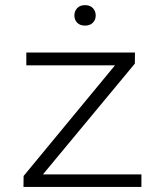

<svg xmlns="http://www.w3.org/2000/svg" viewBox="-20 -735 640 755"><path d="M148.9 -49.3H536.1V0H72.3L72.8 -43L432.1 -478H83.5V-528.3H510.7L510.3 -484.9ZM272.5 -674.3Q272.5 -690.9 283.4 -702.9Q294.4 -714.8 314.5 -714.8Q334 -714.8 345.2 -703.1Q356.4 -691.4 356.4 -674.3Q356.4 -657.2 345.2 -645.8Q334 -634.3 314.5 -634.3Q294.4 -634.3 283.4 -645.8Q272.5 -657.2 272.5 -674.3Z"/></svg>

Font: Roboto Mono Light
Style: Regular
Weight: 300
Designer: Google
Version: Version 2.000985; 2015; ttfautohint (v1.3)